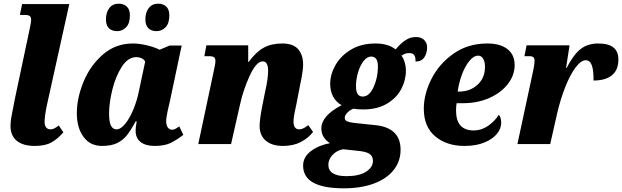

<svg xmlns="http://www.w3.org/2000/svg" viewBox="-20 -782 3376 1042"><path d="M37 -98Q37 -120 42 -149Q47 -178 60 -242L140 -620Q149 -661 149 -674Q149 -688 142 -694.5Q135 -701 113 -701H88L100 -760H356L234 -209Q222 -150 222 -120Q222 -101 230.5 -90.5Q239 -80 254 -80Q264 -80 273.5 -84.5Q283 -89 299 -101L324 -64Q294 -29 260 -9.5Q226 10 169 10Q105 10 71 -18Q37 -46 37 -98Z M397 -167Q397 -250 433.5 -338.5Q470 -427 539 -486.5Q608 -546 701 -546Q737 -546 779.5 -535.5Q822 -525 846 -512L901 -535H966L901 -228Q899 -221 890.5 -183Q882 -145 882 -124Q882 -102 891 -90Q900 -78 914 -78Q922 -78 929.5 -81.5Q937 -85 942.5 -89Q948 -93 953 -96L975 -50Q937 -21 904.5 -5.5Q872 10 819 10Q771 10 743.5 -11Q716 -32 716 -73Q716 -92 722 -123H716Q689 -73 667.5 -46.5Q646 -20 614.5 -5Q583 10 533 10Q469 10 433 -39.5Q397 -89 397 -167ZM734 -288 768 -448Q761 -460 748 -466Q735 -472 720 -472Q675 -472 641.5 -420.5Q608 -369 590 -296.5Q572 -224 572 -166Q572 -119 582.5 -99.5Q593 -80 612 -80Q635 -80 659.5 -110Q684 -140 704 -188.5Q724 -237 734 -288ZM555 -676Q555 -715 573.5 -738.5Q592 -762 624 -762Q652 -762 668.5 -746Q685 -730 685 -699Q685 -655 664.5 -634Q644 -613 616 -613Q587 -613 571 -629Q555 -645 555 -676ZM769 -676Q769 -715 787.5 -738.5Q806 -762 838 -762Q866 -762 882.5 -746Q899 -730 899 -699Q899 -655 878.5 -634Q858 -613 830 -613Q801 -613 785 -629Q769 -645 769 -676Z M1389 -98Q1389 -133 1403 -205L1419 -285Q1435 -354 1435 -397Q1435 -449 1406 -449Q1371 -449 1335 -370.5Q1299 -292 1282 -212L1234 0H1056L1140 -396Q1149 -434 1149 -451Q1149 -465 1142 -471Q1135 -477 1113 -477H1089L1100 -536H1327V-446H1330Q1369 -500 1411 -523Q1453 -546 1511 -546Q1572 -546 1598.5 -514.5Q1625 -483 1625 -433Q1625 -404 1617 -362.5Q1609 -321 1607 -312L1588 -214Q1587 -208 1580 -176.5Q1573 -145 1573 -121Q1573 -101 1581 -90.5Q1589 -80 1603 -80Q1615 -80 1626.5 -85.5Q1638 -91 1653 -103L1679 -66Q1654 -33 1613 -11.5Q1572 10 1516 10Q1456 10 1422.5 -18.5Q1389 -47 1389 -98Z M1625 117Q1625 70 1667.5 38Q1710 6 1771 -5Q1751 -17 1737.5 -37Q1724 -57 1724 -85Q1724 -154 1834 -211Q1804 -228 1788 -257.5Q1772 -287 1772 -328Q1772 -378 1800.5 -428.5Q1829 -479 1884.5 -512.5Q1940 -546 2018 -546Q2086 -546 2127 -514Q2154 -546 2180 -563.5Q2206 -581 2237 -581Q2266 -581 2282 -565Q2298 -549 2298 -525Q2298 -494 2283 -471Q2268 -448 2235 -448Q2236 -472 2228 -483Q2220 -494 2201 -494Q2189 -494 2180 -491Q2171 -488 2159 -480Q2170 -465 2176.5 -443Q2183 -421 2183 -400Q2183 -347 2157.5 -298.5Q2132 -250 2079.5 -219Q2027 -188 1951 -188Q1923 -188 1897 -192Q1876 -183 1863.5 -169Q1851 -155 1851 -144Q1851 -129 1863.5 -123.5Q1876 -118 1902 -115L2015 -103Q2082 -97 2118 -64Q2154 -31 2154 31Q2154 93 2116.5 140.5Q2079 188 2009.5 214Q1940 240 1846 240Q1625 240 1625 117ZM2031 -420Q2031 -448 2022 -461.5Q2013 -475 1994 -475Q1972 -475 1953 -450.5Q1934 -426 1923 -388.5Q1912 -351 1912 -315Q1912 -285 1921 -271.5Q1930 -258 1949 -258Q1984 -258 2007.5 -309.5Q2031 -361 2031 -420ZM2004 91Q2004 65 1984.5 52.5Q1965 40 1917 36L1842 28Q1808 34 1785 58.5Q1762 83 1762 112Q1762 174 1860 174Q1929 174 1966.5 150Q2004 126 2004 91Z M2280 -192Q2280 -271 2321.5 -353.5Q2363 -436 2441.5 -491Q2520 -546 2625 -546Q2695 -546 2734 -515.5Q2773 -485 2773 -429Q2773 -374 2736.5 -326.5Q2700 -279 2636 -250.5Q2572 -222 2494 -222H2458Q2455 -204 2455 -182Q2455 -74 2551 -74Q2593 -74 2629 -99Q2665 -124 2687 -159Q2700 -146 2700 -115Q2700 -85 2677.5 -56.5Q2655 -28 2610 -9Q2565 10 2500 10Q2404 10 2342 -42Q2280 -94 2280 -192ZM2471 -285Q2531 -285 2571.5 -322Q2612 -359 2612 -419Q2612 -447 2602 -463.5Q2592 -480 2575 -480Q2551 -480 2527.5 -451.5Q2504 -423 2487 -377.5Q2470 -332 2464 -285Z M2872 -391Q2873 -396 2877 -416.5Q2881 -437 2881 -454Q2881 -465 2875 -471Q2869 -477 2853 -477H2826L2838 -536H3071L3052 -413H3055Q3092 -485 3130.5 -515.5Q3169 -546 3226 -546Q3282 -546 3309 -524.5Q3336 -503 3336 -459Q3336 -402 3301 -373.5Q3266 -345 3201 -345Q3202 -399 3192 -427Q3182 -455 3159 -455Q3133 -455 3103.5 -415.5Q3074 -376 3048 -310.5Q3022 -245 3004 -168L2966 0H2788Z"/></svg>

Font: Noto Serif NarrowBlack
Style: Italic
Weight: 900
Width: 4
Italic angle: -12°
Designer: Monotype Design Team
Foundry: Monotype Imaging Inc.
Version: Version 1.001